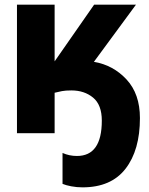

<svg xmlns="http://www.w3.org/2000/svg" viewBox="-20 -573 640 826"><path d="M582 -65Q582 -169 524.5 -231Q467 -293 384 -307L565 -553H385L215 -309V-553H53V0H215V-174Q231 -178 246.5 -181Q262 -184 287 -184Q343 -184 380.5 -153Q418 -122 418 -54Q418 98 311 98Q278 98 249 85V218Q263 224 286.5 228.5Q310 233 335 233Q458 233 520 153Q582 73 582 -65Z"/></svg>

Font: Noto Sans Mono UI ExtraBold
Style: Regular
Weight: 800
Designer: Monotype Design team
Foundry: Monotype Imaging Inc.
Version: 1.000